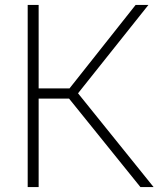

<svg xmlns="http://www.w3.org/2000/svg" viewBox="-20 -760 644 780"><path d="M550.5 0 260.5 -359.5H137V0H92.5V-740H137V-401H262.5L531 -740H583L297 -381L604 0Z"/></svg>

Font: Encode Sans ExtraLight
Style: Regular
Weight: 275
Designer: Multiple Designers
Foundry: Impallari Type
Version: Version 2.000